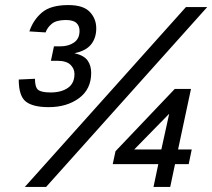

<svg xmlns="http://www.w3.org/2000/svg" viewBox="-20 -738 838 758"><path d="M172 -315Q110 -315 82 -337Q54 -359 54 -424L118 -427Q118 -393 131 -383Q144 -373 180 -373Q222 -373 248 -391Q274 -409 274 -446Q274 -467 258 -482.5Q242 -498 206 -498H181L193 -555H218Q250 -555 272 -570Q294 -585 294 -616Q294 -636 281.5 -647.5Q269 -659 240 -659Q203 -659 185 -644.5Q167 -630 160 -610L96 -614Q111 -659 145.5 -688.5Q180 -718 250 -718Q309 -718 334.5 -691Q360 -664 360 -626Q360 -588 339.5 -562.5Q319 -537 274 -528Q312 -519 326 -499Q340 -479 340 -450Q340 -386 292 -350.5Q244 -315 172 -315ZM78 0 714 -710H798L162 0ZM586 0 605 -90H425L436 -141L670 -387H734L683 -148H737L725 -90H671L652 0ZM510 -148H617L648 -289Z"/></svg>

Font: Geist
Style: Italic
Weight: 400
Italic angle: -12°
Designer: Basement.studio, Andrés Briganti, Mateo Zaragoza
Foundry: Basement.studio, Vercel, Andrés Briganti, Guido Ferreyra, Mateo Zaragoza
Version: Version 1.500